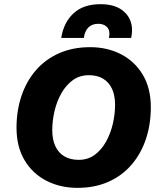

<svg xmlns="http://www.w3.org/2000/svg" viewBox="-20 -898 772 928"><path d="M354.2 10Q271.8 10 204.8 -24.1Q137.8 -58.2 98.8 -123.5Q59.8 -188.8 59.8 -280.6Q59.8 -363 83.6 -433.9Q107.4 -504.8 152.9 -557.8Q198.4 -610.8 264.9 -640.4Q331.4 -670 415.8 -670Q498.8 -670 565.1 -635.7Q631.4 -601.4 670.2 -536.6Q709 -471.8 709 -379.4Q709 -297.4 685.4 -226.5Q661.8 -155.6 616.3 -102.4Q570.8 -49.2 504.7 -19.6Q438.6 10 354.2 10ZM360.2 -125.4Q404.6 -125.4 437.3 -149.3Q470 -173.2 492.1 -212.6Q514.2 -252 525.2 -298.9Q536.2 -345.8 536.2 -391.2Q536.2 -437.4 521.1 -469.3Q506 -501.2 477.9 -517.9Q449.8 -534.6 409.4 -534.6Q365 -534.6 332.1 -510.7Q299.2 -486.8 276.9 -447.6Q254.6 -408.4 243.6 -361.5Q232.6 -314.6 232.6 -268.8Q232.6 -223.2 247.7 -191Q262.8 -158.8 291.4 -142.1Q320 -125.4 360.2 -125.4ZM276 -714.8Q287.6 -789 335.1 -833.4Q382.6 -877.8 466.2 -877.8Q538.6 -877.8 578.4 -842.7Q618.2 -807.6 618.2 -751.8Q618.2 -743 617.1 -733.8Q616 -724.6 614 -714.8H506.2Q507.8 -720.4 508.3 -725.5Q508.8 -730.6 508.8 -735.2Q508.8 -758.6 493.4 -770.8Q478 -783 455.6 -783Q424.6 -783 406.9 -765Q389.2 -747 385.4 -714.8Z"/></svg>

Font: Work Sans
Style: Italic
Weight: 400
Italic angle: -13°
Designer: Wei Huang
Foundry: Wei Huang
Version: Version 2.012